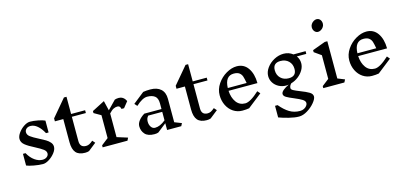

<svg xmlns="http://www.w3.org/2000/svg" viewBox="-85 -1483 5038 2382"><g transform="rotate(-15 2433.5 -292.5)"><path d="M256 -216Q178 -255 137 -288Q96 -321 96 -366Q96 -402 125.5 -443Q155 -484 197.5 -512Q240 -540 277 -540Q321 -540 380 -528.5Q439 -517 466 -503V-351H433Q399 -415 356.5 -451Q314 -487 269 -487Q235 -487 215 -469Q195 -451 195 -425Q195 -392 227.5 -367.5Q260 -343 329 -308Q380 -282 411 -263.5Q442 -245 463.5 -220Q485 -195 485 -164Q485 -127 454 -86.5Q423 -46 379 -18Q335 10 298 10Q250 10 184 -2Q118 -14 90 -27V-177H123Q158 -113 207.5 -78Q257 -43 307 -43Q342 -43 364 -61Q386 -79 386 -104Q386 -134 354.5 -157.5Q323 -181 256 -216Z M891 2Q870 10 840 10Q759 10 722 -33.5Q685 -77 685 -168V-464H577V-502L762 -721H795V-500H975V-464H795V-152Q795 -69 873 -69Q894 -69 913.5 -78Q933 -87 962 -112L992 -78Z M1509 -475 1448 -399H1415Q1411 -421 1400.5 -431Q1390 -441 1372 -441Q1348 -441 1323 -429Q1298 -417 1265 -381V-77L1402 -34L1385 1H1066V-25L1155 -94V-388L1066 -439V-465L1229 -549L1259 -423L1365 -532Q1387 -540 1422 -540L1421 -539Q1449 -539 1472 -522Q1495 -505 1509 -475Z M2076 0H1894V-87L1781 2Q1761 10 1731 10Q1647 10 1609.5 -32Q1572 -74 1572 -133Q1572 -169 1598 -203.5Q1624 -238 1673 -269H1894V-342Q1894 -409 1858.5 -436Q1823 -463 1761 -463Q1700 -463 1615 -384L1585 -418L1730 -533Q1769 -540 1822 -540Q1908 -540 1956 -496.5Q2004 -453 2004 -371V-70L2094 -35ZM1894 -124V-233H1714Q1699 -216 1693.5 -199Q1688 -182 1688 -161Q1688 -122 1707.5 -93.5Q1727 -65 1759 -65Q1822 -65 1894 -124Z M2453 2Q2432 10 2402 10Q2321 10 2284 -33.5Q2247 -77 2247 -168V-464H2139V-502L2324 -721H2357V-500H2537V-464H2357V-152Q2357 -69 2435 -69Q2456 -69 2475.5 -78Q2495 -87 2524 -112L2554 -78Z M2947 3Q2910 10 2860 10Q2796 10 2744.5 -24Q2693 -58 2664 -117Q2635 -176 2635 -247Q2635 -324 2681 -392Q2727 -460 2796.5 -500Q2866 -540 2931 -540Q3023 -540 3074.5 -466Q3126 -392 3127 -272H2756Q2761 -183 2802.5 -125.5Q2844 -68 2918 -68Q2983 -68 3099 -175L3129 -140ZM2756 -308H2998Q2988 -365 2978.5 -394.5Q2969 -424 2944.5 -443Q2920 -462 2872 -462H2873Q2761 -462 2756 -308Z M3685 -465Q3716 -423 3716 -370Q3716 -325 3691 -282.5Q3666 -240 3624 -207.5Q3582 -175 3532 -161Q3506 -135 3506 -105Q3506 -88 3531.5 -74Q3557 -60 3613 -38Q3686 -10 3724 13Q3762 36 3762 70Q3762 100 3723.5 147Q3685 194 3628.5 228.5Q3572 263 3520 263Q3465 263 3390 244Q3315 225 3265 206V57H3298Q3356 127 3415.5 163Q3475 199 3550 199Q3578 199 3601 187.5Q3624 176 3637 158Q3650 140 3650 124Q3650 97 3616.5 76Q3583 55 3518 28Q3454 2 3423.5 -16.5Q3393 -35 3393 -60Q3393 -84 3424 -109Q3455 -134 3497 -153Q3481 -150 3464 -150Q3413 -150 3370 -173Q3327 -196 3302.5 -235Q3278 -274 3278 -320Q3278 -375 3315 -426Q3352 -477 3411 -508.5Q3470 -540 3532 -540Q3600 -540 3651 -500H3807L3806 -465ZM3617 -323Q3617 -385 3577 -424Q3537 -463 3472 -463Q3425 -463 3400.5 -440Q3376 -417 3376 -370Q3376 -307 3416 -268Q3456 -229 3520 -229Q3617 -229 3617 -323Z M4171 0H3900V-26L3989 -95V-399L3900 -462V-488L4066 -549H4099V-71L4189 -35ZM4102 -775Q4102 -753 4089.5 -733.5Q4077 -714 4057.5 -702.5Q4038 -691 4020 -691Q3993 -691 3975 -712.5Q3957 -734 3957 -765Q3957 -787 3969.5 -806Q3982 -825 4001.5 -836.5Q4021 -848 4039 -848Q4067 -848 4084.5 -827Q4102 -806 4102 -775Z M4612 3Q4575 10 4525 10Q4461 10 4409.5 -24Q4358 -58 4329 -117Q4300 -176 4300 -247Q4300 -324 4346 -392Q4392 -460 4461.5 -500Q4531 -540 4596 -540Q4688 -540 4739.5 -466Q4791 -392 4792 -272H4421Q4426 -183 4467.5 -125.5Q4509 -68 4583 -68Q4648 -68 4764 -175L4794 -140ZM4421 -308H4663Q4653 -365 4643.5 -394.5Q4634 -424 4609.5 -443Q4585 -462 4537 -462H4538Q4426 -462 4421 -308Z"/></g></svg>

Font: Inknut Antiqua Light
Style: Regular
Weight: 300
Designer: Claus Eggers Sørensen
Foundry: Claus Eggers Sørensen
Version: Version 1.003; ttfautohint (v1.8.2) -l 8 -r 50 -G 200 -x 14 